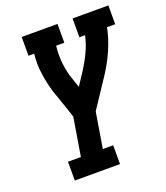

<svg xmlns="http://www.w3.org/2000/svg" viewBox="-135 -829 798 922"><g transform="rotate(-20 263.5 -367.5)"><path d="M88 0V-96H154L186 -291L173 -331L137 -435Q122 -483 114.5 -534.5Q107 -586 113 -639H84V-735H267V-639H225Q220 -594 224.5 -550Q229 -506 243 -466L260 -416L300 -477Q325 -515 344.5 -556Q364 -597 373 -639H344V-735H527V-639H485Q474 -583 450 -528.5Q426 -474 393 -424L296 -278L266 -96H319V0Z"/></g></svg>

Font: Iosevka Curly Slab
Style: Bold Italic
Weight: 700
Italic angle: -9°
Monospace: yes
Designer: Belleve Invis
Foundry: Belleve Invis
Version: Version 22.1.2; ttfautohint (v1.8.4)